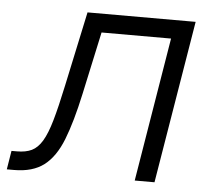

<svg xmlns="http://www.w3.org/2000/svg" viewBox="-81 -568 672 614"><g transform="rotate(5 254.5 -261.0)"><path d="M-37.6 0 -27.8 -60.1H-10.7Q18.1 -60.1 37.1 -69.3Q56.2 -78.6 70.6 -102.5Q85 -126.5 97.4 -169.9Q109.9 -213.4 124.5 -282.2L175.8 -522.5H522.9L436.5 0H373L449.2 -462.4H226.1L182.6 -261.2Q163.1 -170.9 140.4 -113Q117.7 -55.2 81.5 -27.6Q45.4 0 -14.6 0Z"/></g></svg>

Font: Inter 28pt Light
Style: Italic
Weight: 300
Italic angle: -9.3988°
Designer: Rasmus Andersson
Foundry: rsms
Version: Version 4.001;git-66647c0bb